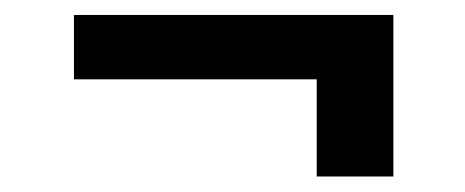

<svg xmlns="http://www.w3.org/2000/svg" viewBox="-20 -413 606 250"><path d="M492.2 -393.5V-183.2H392.4V-309.7H76.3V-393.5Z"/></svg>

Font: Inter UI Semi Bold
Style: Regular
Weight: 600
Designer: Rasmus Andersson
Foundry: rsms
Version: 3.2;8d6f07862